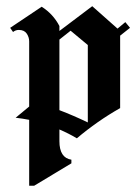

<svg xmlns="http://www.w3.org/2000/svg" viewBox="-20 -449 440 614"><path d="M113.3 -427.5Q150 -404.2 170 -365.8V-350L275 -429.2L355.8 -357.5L380.8 -378.3L395.8 -360L364.2 -335V-103.3Q290.8 -61.7 225.8 -6.7Q199.2 -22.5 170 -35V2.5Q170 55.8 208.3 61.7V73.3L89.2 145H73.3V-65.8Q51.7 -70 30 -72.5L73.3 -108.3V-316.7Q73.3 -330 65.4 -341.7Q57.5 -353.3 40 -353.3Q30 -353.3 21.7 -346.7L12.5 -360ZM170 -322.5V-96.7Q215.8 -79.2 260.8 -57.5V-305L205.8 -350.8Z"/></svg>

Font: Chomsky
Style: Regular
Weight: 400
Version: Version 2.3